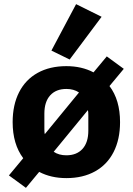

<svg xmlns="http://www.w3.org/2000/svg" viewBox="-20 -847 640 926"><path d="M23 -1 92 -84Q41 -152 41 -258Q41 -341 72 -402Q103 -463 161.5 -495.5Q220 -528 300 -528Q374 -528 431 -498L495 -575L577 -515L508 -432Q559 -365 559 -258Q559 -175 528 -114Q497 -53 438.5 -20.5Q380 12 300 12Q226 12 169 -18L105 59ZM194 -299V-225Q194 -207 196 -200L361 -401Q336 -418 300 -418Q250 -418 222 -387Q194 -356 194 -299ZM406 -217V-291Q406 -309 404 -316L239 -115Q264 -98 300 -98Q350 -98 378 -129Q406 -160 406 -217ZM316 -560 228 -603 347 -827 470 -766Z"/></svg>

Font: iA Writer Quattro V
Style: Regular
Weight: 400
Designer: Mike Abbink, Paul van der Laan, Pieter van Rosmalen, Oliver Reichenstein
Foundry: Information Architects Inc.
Version: Version 2.000